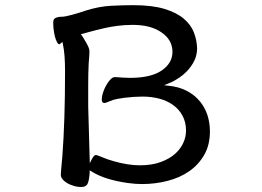

<svg xmlns="http://www.w3.org/2000/svg" viewBox="-20 -686 1040 761"><path d="M190.9 -596.7V-593.8Q190.9 -585.9 191.9 -575.2Q195.8 -537.6 206.1 -518.6Q210.4 -510.7 215.3 -510.3Q216.3 -510.7 227.5 -519.5L229 -512.7Q233.9 -489.7 235.8 -463.6Q237.8 -437.5 237.8 -404.3Q237.8 -204.6 227.1 -66.4Q224.1 -28.8 222.7 -17.6Q221.2 -1.5 221.2 2V8.8Q221.2 18.1 232.4 29.3Q245.6 42.5 271 50.3Q285.6 55.2 302.7 55.2Q317.4 55.2 325 45.9Q332.5 36.6 335.4 -1V-10.7L342.3 -6.8Q395 26.9 488.8 39.6Q517.1 43.5 543 43.5Q595.2 43.5 643.8 31Q692.4 18.6 730 -7.3Q767.1 -33.2 789.6 -72.3Q812 -111.3 812 -165Q812 -199.7 801.8 -231Q789.1 -268.6 762.2 -295.4Q743.7 -314 718.8 -326.7Q688 -342.3 647.9 -346.2L630.4 -348.1Q653.8 -357.4 660.6 -360.8Q726.1 -393.1 751.5 -448.2Q761.2 -469.7 761.2 -495.1Q760.3 -526.4 748.5 -557.6Q736.3 -588.4 708.5 -611.8Q680.7 -635.7 632.1 -650.6Q583.5 -665.5 508.8 -665.5Q468.8 -665.5 420.4 -663.1Q372.1 -660.6 319.8 -644Q294.4 -635.3 266.1 -627.4Q237.8 -619.6 223.9 -619.6Q210 -619.6 199.7 -614.7Q190.9 -610.4 190.9 -596.7ZM331.5 -435.1Q334.5 -466.8 334.5 -483.4Q334.5 -495.1 321.8 -516.6Q310.1 -537.1 304.2 -545.4L300.3 -550.3Q322.3 -556.2 336.4 -560.1Q350.6 -564 358.4 -565.9Q373.5 -569.8 394.8 -574.7Q416 -579.6 445.1 -583.5Q474.1 -587.4 505.9 -587.4Q577.6 -587.4 620.1 -557.6Q663.6 -527.8 663.6 -480.5Q663.6 -436 621.1 -406.7Q578.6 -377.4 495.1 -377.4Q484.4 -377.4 466.8 -378.4Q449.2 -379.4 438.5 -380.4H434.6Q426.8 -380.4 417.7 -371.1Q408.7 -361.8 400.9 -347.7Q388.7 -325.7 384.3 -303.2Q383.3 -296.9 383.3 -292Q383.3 -283.7 386.2 -280.8Q389.2 -277.8 394.5 -277.8Q398.4 -277.8 409.7 -282.7Q424.3 -288.6 428.5 -290Q432.6 -291.5 444.6 -293.9Q456.5 -296.4 472.2 -298.3Q511.2 -303.2 545.4 -303.2Q579.6 -303.2 610.6 -295.2Q641.6 -287.1 665 -270.5Q689 -253.9 703.1 -228Q717.3 -202.1 717.3 -168Q717.3 -162.1 716.6 -156.2Q715.8 -150.4 714.8 -144.5Q705.6 -104.5 673.8 -76.2Q651.9 -56.6 616.9 -43.7Q582 -30.8 534.2 -30.8Q488.3 -30.8 431.2 -46.9Q404.8 -54.2 380.9 -64.5Q377 -66.4 369.6 -69.1Q362.3 -71.8 360.4 -71.8Q352.5 -71.8 343.8 -54.7L335.9 -39.1L329.6 -264.6V-352.1Q329.6 -395.5 331.5 -434.6Z"/></svg>

Font: Bakudai
Style: Light
Weight: 300
Version: Version 1.48